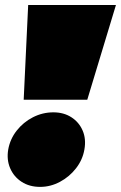

<svg xmlns="http://www.w3.org/2000/svg" viewBox="-20 -695 485 770"><path d="M75 -295 93 -675H445L330 -295ZM141 54.5Q98 54.5 66.8 34.2Q35.5 14 20.8 -20.2Q6 -54.5 13 -95.5Q20.5 -137.5 47 -171.2Q73.5 -205 112.2 -224.8Q151 -244.5 194 -244.5Q235.5 -244.5 266.2 -224.8Q297 -205 311.5 -171.2Q326 -137.5 318.5 -95.5Q311.5 -54.5 285 -20.2Q258.5 14 220.5 34.2Q182.5 54.5 141 54.5Z"/></svg>

Font: Anybody UltraExpanded Black
Style: Italic
Weight: 900
Width: 9
Italic angle: -10°
Designer: Tyler Finck
Foundry: Etcetera Type Company
Version: Version 1.010; ttfautohint (v1.8.3) -l 8 -r 50 -G 200 -x 14 